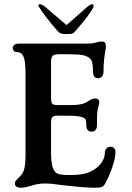

<svg xmlns="http://www.w3.org/2000/svg" viewBox="-20 -873 619 903"><path d="M50 -10Q50 -17 54 -22.5Q58 -28 66 -36Q73 -42 80 -50Q91 -63 95.5 -85Q100 -107 100 -140V-528Q100 -586 90 -608Q81 -628 60 -628H58Q50 -628 45 -634Q40 -640 40 -648Q40 -656 47.5 -662Q55 -668 70 -668H393Q416 -668 439 -675Q443 -676 447.5 -677Q452 -678 457 -678Q473 -678 476 -668Q478 -660 478 -656Q478 -646 475 -631Q472 -615 469.5 -591.5Q467 -568 467 -538Q467 -522 460 -513.5Q453 -505 442 -505Q428 -505 422.5 -514.5Q417 -524 417 -545Q417 -564 414 -577.5Q411 -591 402 -599Q388 -611 364.5 -614.5Q341 -618 291 -618H260Q235 -618 227.5 -610.5Q220 -603 220 -578V-419Q220 -393 225 -386Q230 -379 250 -379H319Q360 -379 383 -390L395 -397Q402 -402 410.5 -406Q419 -410 427 -410Q447 -410 447 -391L445 -380L444 -376Q439 -361 437.5 -345.5Q436 -330 436 -284Q436 -270 429.5 -262Q423 -254 413 -254Q399 -254 392.5 -261Q386 -268 386 -284Q386 -303 382.5 -310.5Q379 -318 366 -322Q351 -327 330.5 -328Q310 -329 250 -329Q231 -329 225.5 -321.5Q220 -314 220 -289V-160Q220 -109 228 -85.5Q236 -62 251.5 -56Q267 -50 300 -50H320Q375 -50 409.5 -68Q444 -86 458.5 -109.5Q473 -133 473 -151Q473 -167 480.5 -175Q488 -183 499 -183Q523 -183 523 -155Q523 -131 508.5 -88Q494 -45 475 -10Q468 3 458 6.5Q448 10 425 10Q382 10 295 0L267 -3Q222 -10 189 -10Q158 -10 122 2Q96 10 80 10Q50 10 50 -10ZM166 -836Q179 -816 200.5 -788Q222 -760 253 -725Q263 -713 283 -713H303Q325 -713 331 -723Q369 -766 391.5 -796Q414 -826 419 -839Q421 -846 419.5 -849.5Q418 -853 413 -853Q404 -853 384 -835L293 -755L199 -835Q188 -845 181 -849Q174 -853 166 -853Q155 -853 166 -836Z"/></svg>

Font: Raigarh
Style: Regular
Weight: 400
Designer: jaikishan Patel
Foundry: MagicType
Version: Version 1.000;FEAKit 1.0